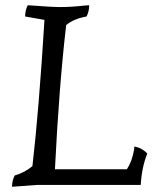

<svg xmlns="http://www.w3.org/2000/svg" viewBox="-20 -707 587 734"><path d="M76 -644Q76 -667 86 -687Q179 -680 210 -680Q253 -680 306 -686L321 -687Q321 -664 311 -644Q261 -635 233 -611Q206 -381 190 -60H465Q484 -88 492 -132L494 -147Q524 -141 543 -120Q522 -68 518 0H121L26 7Q26 -16 36 -36Q76 -48 104 -72Q129 -289 150 -631Z"/></svg>

Font: Kotta One
Style: Regular
Weight: 400
Designer: Ania Kruk
Foundry: Ania Kruk
Version: Version 1.001